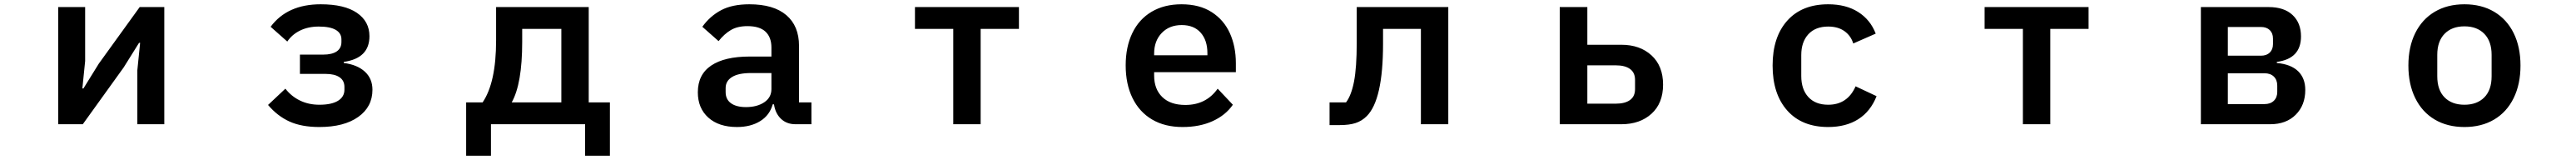

<svg xmlns="http://www.w3.org/2000/svg" viewBox="-20 -580 12040 747"><path d="M367 0H252V-547H378V-295L365 -167H370L442 -283L633 -547H748V0H622V-252L635 -380H630L558 -265Z M1233 -90 1314 -166Q1342 -130 1382.5 -110.5Q1423 -91 1473 -91Q1530 -91 1560 -109.5Q1590 -128 1590 -161V-174Q1590 -204 1567 -219.5Q1544 -235 1502 -235H1382V-325H1490Q1532 -325 1554 -340Q1576 -355 1576 -384V-396Q1576 -425 1549.5 -440.5Q1523 -456 1470 -456Q1421 -456 1383 -437.5Q1345 -419 1323 -386L1245 -455Q1323 -560 1479 -560Q1590 -560 1648.5 -520Q1707 -480 1707 -411Q1707 -308 1587 -291V-286Q1650 -278 1685.5 -245.5Q1721 -213 1721 -161Q1721 -81 1654.5 -34Q1588 13 1473 13Q1390 13 1333.5 -12.5Q1277 -38 1233 -90Z M2159 147V-102H2236Q2299 -195 2299 -391V-547H2732V-102H2831V147H2715V0H2275V147ZM2604 -102V-445H2421V-384Q2421 -189 2372 -102Z M3242 -149Q3242 -232 3304.5 -274Q3367 -316 3484 -316H3586V-358Q3586 -406 3558.5 -432Q3531 -458 3474 -458Q3427 -458 3396 -439.5Q3365 -421 3339 -388L3263 -455Q3299 -505 3351 -532.5Q3403 -560 3483 -560Q3596 -560 3655.5 -509.5Q3715 -459 3715 -366V-102H3773V0H3699Q3657 0 3630.5 -25.5Q3604 -51 3598 -93H3592Q3578 -42 3533.5 -14.5Q3489 13 3425 13Q3340 13 3291 -31Q3242 -75 3242 -149ZM3586 -164V-239H3490Q3432 -239 3402 -220.5Q3372 -202 3372 -169V-150Q3372 -116 3397 -98Q3422 -80 3467 -80Q3519 -80 3552.5 -102.5Q3586 -125 3586 -164Z M4564 0H4436V-445H4257V-547H4743V-445H4564Z M5242 -275Q5242 -361 5273 -425.5Q5304 -490 5363 -525Q5422 -560 5503 -560Q5587 -560 5644 -523.5Q5701 -487 5729 -425Q5757 -363 5757 -285V-243H5375V-227Q5375 -164 5413 -127Q5451 -90 5521 -90Q5618 -90 5672 -166L5743 -91Q5709 -42 5648.5 -14.5Q5588 13 5508 13Q5425 13 5365.5 -22Q5306 -57 5274 -122Q5242 -187 5242 -275ZM5375 -330V-322H5624V-332Q5624 -392 5592.5 -427.5Q5561 -463 5504 -463Q5446 -463 5410.5 -426Q5375 -389 5375 -330Z M6195 4V-102H6272Q6297 -135 6309.5 -200Q6322 -265 6322 -380V-547H6750V0H6622V-445H6445V-375Q6445 -114 6369 -38Q6346 -15 6316.5 -5.5Q6287 4 6243 4Z M7271 0V-547H7400V-371H7559Q7646 -371 7700 -321.5Q7754 -272 7754 -185Q7754 -98 7700 -49Q7646 0 7559 0ZM7533 -96Q7576 -96 7599.5 -113Q7623 -130 7623 -164V-207Q7623 -241 7599.5 -258Q7576 -275 7533 -275H7400V-96Z M8266 -274Q8266 -407 8334.5 -483.5Q8403 -560 8526 -560Q8609 -560 8666 -524Q8723 -488 8748 -423L8643 -377Q8632 -413 8602 -434.5Q8572 -456 8526 -456Q8466 -456 8433 -420Q8400 -384 8400 -323V-225Q8400 -163 8433 -127Q8466 -91 8526 -91Q8616 -91 8654 -177L8752 -131Q8724 -60 8666.5 -23.5Q8609 13 8526 13Q8403 13 8334.5 -64Q8266 -141 8266 -274Z M9564 0H9436V-445H9257V-547H9743V-445H9564Z M10268 0V-547H10585Q10657 -547 10696.5 -510Q10736 -473 10736 -410Q10736 -306 10623 -291V-286Q10689 -280 10722.5 -247.5Q10756 -215 10756 -160Q10756 -89 10711.5 -44.5Q10667 0 10592 0ZM10549 -320Q10575 -320 10590 -334.5Q10605 -349 10605 -374V-400Q10605 -425 10590 -439.5Q10575 -454 10549 -454H10394V-320ZM10565 -94Q10593 -94 10609 -109.5Q10625 -125 10625 -151V-180Q10625 -207 10609 -222.5Q10593 -238 10565 -238H10394V-94Z M11238 -274Q11238 -361 11270 -425.5Q11302 -490 11361 -525Q11420 -560 11500 -560Q11580 -560 11639 -525Q11698 -490 11730 -425.5Q11762 -361 11762 -274Q11762 -187 11730 -122Q11698 -57 11639 -22Q11580 13 11500 13Q11420 13 11361 -22Q11302 -57 11270 -122Q11238 -187 11238 -274ZM11627 -224V-324Q11627 -387 11593 -422Q11559 -457 11500 -457Q11441 -457 11407 -422Q11373 -387 11373 -324V-224Q11373 -160 11407 -125.5Q11441 -91 11500 -91Q11559 -91 11593 -125.5Q11627 -160 11627 -224Z"/></svg>

Font: IBM Plex Sans JP SemiBold
Style: Regular
Weight: 600
Designer: Mike Abbink; Paul van der Laan; Pieter van Rosmalen; Wujin Sim; Yejin Wi; Jinhee Kim; Boomi Park; Yona Kim; Kichan Ma
Foundry: Sandoll Inc.
Version: Version 1.001